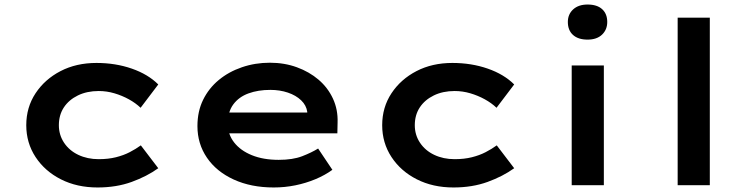

<svg xmlns="http://www.w3.org/2000/svg" viewBox="-20 -818 3315 848"><path d="M411 10Q320 10 249 -26Q178 -62 137 -124.5Q96 -187 96 -265Q96 -344 137 -406Q178 -468 247.5 -504Q317 -540 406 -540Q490 -540 562 -515Q634 -490 679 -445L601 -342Q579 -363 549 -379.5Q519 -396 485 -406Q451 -416 416 -416Q364 -416 324 -396.5Q284 -377 262 -343.5Q240 -310 240 -265Q240 -222 263 -187.5Q286 -153 326 -134Q366 -115 416 -115Q458 -115 492 -123.5Q526 -132 553 -146Q580 -160 602 -176L679 -75Q629 -39 561.5 -14.5Q494 10 411 10Z M1189 10Q1089 10 1012.5 -25Q936 -60 894 -121.5Q852 -183 852 -261Q852 -326 877 -377Q902 -428 946 -464.5Q990 -501 1048.5 -521Q1107 -541 1172 -541Q1236 -541 1291 -521Q1346 -501 1387 -466Q1428 -431 1450.5 -382.5Q1473 -334 1471 -277L1470 -229H955L932 -321H1353L1337 -302V-324Q1333 -353 1310 -375Q1287 -397 1251.5 -409Q1216 -421 1174 -421Q1120 -421 1077.5 -405.5Q1035 -390 1010.5 -357Q986 -324 986 -272Q986 -225 1014 -189Q1042 -153 1092.5 -132.5Q1143 -112 1211 -112Q1273 -112 1314.5 -128Q1356 -144 1385 -162L1448 -68Q1415 -44 1373 -26.5Q1331 -9 1284.5 0.5Q1238 10 1189 10Z M1983 10Q1892 10 1821 -26Q1750 -62 1709 -124.5Q1668 -187 1668 -265Q1668 -344 1709 -406Q1750 -468 1819.5 -504Q1889 -540 1978 -540Q2062 -540 2134 -515Q2206 -490 2251 -445L2173 -342Q2151 -363 2121 -379.5Q2091 -396 2057 -406Q2023 -416 1988 -416Q1936 -416 1896 -396.5Q1856 -377 1834 -343.5Q1812 -310 1812 -265Q1812 -222 1835 -187.5Q1858 -153 1898 -134Q1938 -115 1988 -115Q2030 -115 2064 -123.5Q2098 -132 2125 -146Q2152 -160 2174 -176L2251 -75Q2201 -39 2133.5 -14.5Q2066 10 1983 10Z M2505 0V-529H2647V0ZM2575 -643Q2534 -643 2511 -663.5Q2488 -684 2488 -721Q2488 -755 2511.5 -776.5Q2535 -798 2575 -798Q2617 -798 2639.5 -777.5Q2662 -757 2662 -721Q2662 -687 2639 -665Q2616 -643 2575 -643Z M2973 0V-740H3115V0Z"/></svg>

Font: Lexend Mega SemiBold
Style: Regular
Weight: 600
Designer: Bonnie Shaver-Troup, Thomas Jockin
Foundry: Lexend
Version: Version 1.007